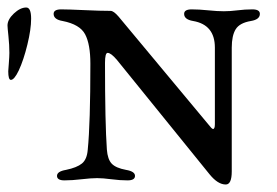

<svg xmlns="http://www.w3.org/2000/svg" viewBox="-118 -478 738 512"><path d="M-98 -410Q-98 -426 -81 -442Q-64 -458 -48 -458Q-35 -458 -35 -428Q-35 -400 -45 -359Q-55 -318 -68 -290Q-80 -265 -89 -265Q-96 -265 -96 -288Q-96 -289 -94.5 -308.5Q-93 -328 -93 -337Q-93 -358 -95.5 -381.5Q-98 -405 -98 -410ZM500 -351V-21Q500 14 484 14Q463 14 441 -13L194 -318Q178 -337 169 -337Q162 -337 162 -310Q162 -149 167 -79Q169 -53 180 -41.5Q191 -30 218 -25Q242 -21 242 -9Q242 3 222 3Q202 3 179 0Q156 -3 141 -3Q125 -3 99.5 0Q74 3 54 3Q34 3 34 -9Q34 -21 58 -25Q87 -31 100.5 -42Q114 -53 116 -79Q123 -149 123 -308Q123 -360 109 -386.5Q95 -413 49 -422Q25 -426 25 -441Q25 -453 45 -453Q64 -453 107 -451Q150 -449 177 -449Q185 -449 198 -434L437 -147Q447 -134 450 -134Q455 -134 455 -147V-351Q455 -412 397 -422Q373 -426 373 -441Q373 -453 393 -453Q413 -453 437 -450.5Q461 -448 479 -448Q496 -448 515.5 -450.5Q535 -453 555 -453Q575 -453 575 -441Q575 -426 551 -422Q521 -417 510.5 -400Q500 -383 500 -351Z"/></svg>

Font: EB Garamond SC 12
Style: Regular
Weight: 400
Version: Version 0.016 ; ttfautohint (v0.97) -l 8 -r 50 -G 200 -x 0 -